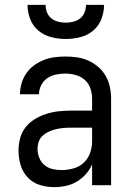

<svg xmlns="http://www.w3.org/2000/svg" viewBox="-20 -760 540 788"><path d="M202 8Q172 8 143 -1Q114 -10 93.5 -32Q73 -54 64.5 -83Q56 -112 56 -141Q56 -167 62.5 -192Q69 -217 84.5 -237Q100 -257 122 -270.5Q144 -284 168.5 -292Q193 -300 218 -303Q243 -306 269 -306H358V-355Q358 -376 351 -397Q344 -418 328 -432Q312 -446 291 -452Q270 -458 249 -458Q229 -458 209.5 -454Q190 -450 174 -439Q158 -428 149 -410Q140 -392 140 -373H62Q62 -396 68.5 -418Q75 -440 88 -459Q101 -478 119.5 -491.5Q138 -505 159 -513.5Q180 -522 203 -525Q226 -528 249 -528Q273 -528 297 -524.5Q321 -521 343 -511Q365 -501 383.5 -485Q402 -469 414 -448Q426 -427 431 -403Q436 -379 436 -355V0H358V-86Q349 -64 332.5 -45.5Q316 -27 295 -14.5Q274 -2 250 3Q226 8 202 8ZM232 -62Q256 -62 280.5 -68.5Q305 -75 323 -91.5Q341 -108 349.5 -131.5Q358 -155 358 -180V-236H269Q254 -236 238.5 -234.5Q223 -233 208.5 -229.5Q194 -226 180 -219.5Q166 -213 155 -203Q144 -193 139 -178.5Q134 -164 134 -149Q134 -131 141 -113Q148 -95 162 -83Q176 -71 194.5 -66.5Q213 -62 232 -62ZM250 -600Q220 -600 190.5 -607.5Q161 -615 138 -634Q115 -653 104 -681.5Q93 -710 93 -740H167Q167 -724 173 -709Q179 -694 191 -684.5Q203 -675 218.5 -671Q234 -667 250 -667Q266 -667 281.5 -671Q297 -675 309 -684.5Q321 -694 327 -709Q333 -724 333 -740H407Q407 -710 396 -681.5Q385 -653 362 -634Q339 -615 309.5 -607.5Q280 -600 250 -600Z"/></svg>

Font: Iosevka Curly
Style: Regular
Weight: 400
Monospace: yes
Designer: Belleve Invis
Foundry: Belleve Invis
Version: Version 22.1.2; ttfautohint (v1.8.4)